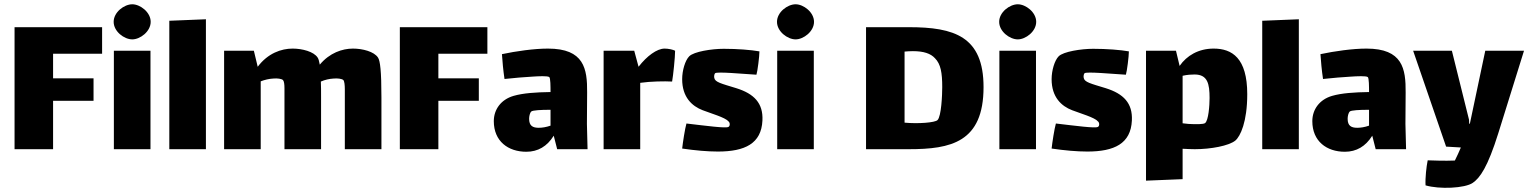

<svg xmlns="http://www.w3.org/2000/svg" viewBox="-20 -697 7140 897"><path d="M48 0H228V-226H417V-331H228V-446H457V-570H48Z M598 -513C635 -513 684 -550 684 -595C684 -640 635 -677 598 -677C560 -677 511 -640 511 -595C511 -550 560 -513 598 -513ZM512 0H683V-460H512Z M771 0H942V-607L771 -600Z M1746 -428C1728 -456 1674 -470 1629 -470C1579 -470 1520 -450 1474 -395C1471 -412 1468 -422 1464 -428C1446 -456 1392 -470 1347 -470C1294 -470 1231 -448 1184 -385L1166 -460H1027V0H1198V-317C1216 -324 1237 -329 1256 -330C1275 -332 1296 -329 1302 -323C1307 -318 1309 -303 1309 -285V-225V0H1480V-242C1480 -271 1480 -295 1479 -316C1497 -324 1519 -329 1538 -330C1557 -332 1578 -329 1584 -323C1589 -318 1591 -300 1591 -279V-225V0H1762V-242C1762 -365 1756 -413 1746 -428Z M1848 0H2028V-226H2217V-331H2028V-446H2257V-570H1848Z M2725 0 2722 -118 2723 -265C2724 -376 2709 -470 2540 -470C2475 -470 2391 -458 2325 -444C2327 -412 2331 -368 2337 -328C2385 -333 2428 -337 2467 -339C2496 -341 2538 -343 2546 -337C2552 -333 2552 -291 2552 -267C2483 -266 2424 -262 2379 -249C2321 -232 2287 -186 2287 -131C2287 -37 2354 12 2439 12C2493 12 2536 -13 2567 -63L2583 0ZM2497 -100C2469 -100 2452 -109 2452 -142C2452 -153 2455 -169 2462 -176C2468 -182 2510 -184 2544 -184H2552V-110C2532 -103 2513 -100 2497 -100Z M3085 -470C3049 -470 3002 -435 2964 -386H2963L2943 -460H2800V0H2971V-310C3020 -317 3084 -318 3120 -316C3125 -343 3134 -430 3134 -460C3125 -465 3103 -470 3085 -470Z M3420 -285C3348 -307 3321 -313 3317 -333C3315 -343 3318 -352 3321 -355C3332 -363 3447 -352 3514 -348C3519 -363 3528 -434 3528 -457C3488 -464 3425 -469 3361 -469C3305 -469 3222 -456 3200 -434C3181 -415 3167 -368 3167 -327C3167 -243 3213 -201 3263 -182C3302 -167 3368 -148 3382 -131C3392 -125 3391 -107 3383 -104C3370 -97 3281 -109 3187 -120C3180 -96 3170 -31 3167 -3C3229 6 3285 11 3334 11C3460 11 3537 -26 3542 -134C3546 -215 3503 -259 3420 -285Z M3697 -513C3734 -513 3783 -550 3783 -595C3783 -640 3734 -677 3697 -677C3659 -677 3610 -640 3610 -595C3610 -550 3659 -513 3697 -513ZM3611 0H3782V-460H3611Z M4226 -570H4026V0H4226C4422 0 4575 -32 4575 -290C4575 -527 4438 -570 4226 -570ZM4360 -136C4348 -124 4270 -118 4206 -124V-456C4219 -457 4230 -458 4245 -458C4295 -458 4328 -447 4348 -425C4375 -398 4382 -357 4382 -290C4382 -254 4378 -154 4360 -136Z M4735 -513C4772 -513 4821 -550 4821 -595C4821 -640 4772 -677 4735 -677C4697 -677 4648 -640 4648 -595C4648 -550 4697 -513 4735 -513ZM4649 0H4820V-460H4649Z M5146 -285C5074 -307 5047 -313 5043 -333C5041 -343 5044 -352 5047 -355C5058 -363 5173 -352 5240 -348C5245 -363 5254 -434 5254 -457C5214 -464 5151 -469 5087 -469C5031 -469 4948 -456 4926 -434C4907 -415 4893 -368 4893 -327C4893 -243 4939 -201 4989 -182C5028 -167 5094 -148 5108 -131C5118 -125 5117 -107 5109 -104C5096 -97 5007 -109 4913 -120C4906 -96 4896 -31 4893 -3C4955 6 5011 11 5060 11C5186 11 5263 -26 5268 -134C5272 -215 5229 -259 5146 -285Z M5650 -470C5579 -470 5524 -437 5491 -389L5474 -460H5334V147L5505 140V-2C5525 -1 5544 0 5562 0C5638 0 5721 -16 5751 -40C5775 -60 5807 -128 5807 -257C5807 -426 5736 -470 5650 -470ZM5610 -122C5602 -116 5569 -116 5533 -118L5505 -121V-343C5527 -348 5546 -349 5561 -349C5622 -349 5631 -305 5631 -239C5631 -205 5626 -134 5610 -122Z M5877 0H6048V-607L5877 -600Z M6549 0 6546 -118 6547 -265C6548 -376 6533 -470 6364 -470C6299 -470 6215 -458 6149 -444C6151 -412 6155 -368 6161 -328C6209 -333 6252 -337 6291 -339C6320 -341 6362 -343 6370 -337C6376 -333 6376 -291 6376 -267C6307 -266 6248 -262 6203 -249C6145 -232 6111 -186 6111 -131C6111 -37 6178 12 6263 12C6317 12 6360 -13 6391 -63L6407 0ZM6321 -100C6293 -100 6276 -109 6276 -142C6276 -153 6279 -169 6286 -176C6292 -182 6334 -184 6368 -184H6376V-110C6356 -103 6337 -100 6321 -100Z M6919 -460 6847 -119H6844L6843 -138L6763 -460H6582L6736 -12L6805 -8C6797 11 6787 33 6777 53C6728 55 6680 53 6650 52C6644 81 6638 135 6640 169C6704 188 6824 183 6861 157C6894 134 6930 85 6980 -75L7100 -460Z"/></svg>

Font: FilmFarsi Display
Style: Regular
Weight: 400
Designer: Borna Izadpanah
Foundry: Borna Izadpanah
Version: Version 1.000;PS 001.000;hotconv 1.0.88;makeotf.lib2.5.64775